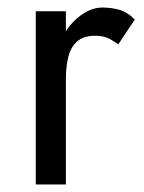

<svg xmlns="http://www.w3.org/2000/svg" viewBox="-20 -490 383 510"><path d="M155 -460H75V0H155ZM294 -372 338 -438Q320 -457 298.5 -463.5Q277 -470 252 -470Q220 -470 189 -445Q158 -420 138.5 -377.5Q119 -335 119 -280H155Q155 -313 161.5 -339Q168 -365 185 -380Q202 -395 232 -395Q252 -395 265 -389.5Q278 -384 294 -372Z"/></svg>

Font: Glinicke Jost Regular
Style: Regular
Weight: 400
Version: Version 3.710